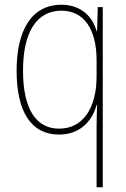

<svg xmlns="http://www.w3.org/2000/svg" viewBox="-20 -557 532 809"><path d="M387 -18V232H413V-527H392L389 -426H387C370 -488 320 -537 239 -537C111 -537 50 -426 50 -260C50 -83 113 10 229 10C313 10 367 -42 387 -115H389C388 -85 387 -41 387 -18ZM229 -15C134 -15 77 -94 77 -260C77 -419 133 -512 239 -512C334 -512 387 -434 387 -302V-236C387 -103 331 -15 229 -15Z"/></svg>

Font: Noto Sans Oriya Cond Thin
Style: Regular
Weight: 100
Width: 3
Designer: Amélie Bonet and Sol Matas
Foundry: Google LLC
Version: Version 2.006